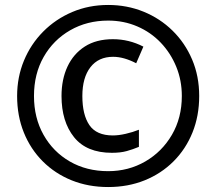

<svg xmlns="http://www.w3.org/2000/svg" viewBox="-20 -744 872 774"><path d="M416 10Q336 10 269 -17Q202 -44 152.5 -93.5Q103 -143 76 -210Q49 -277 49 -357Q49 -433 76.5 -499.5Q104 -566 154 -616.5Q204 -667 271 -695.5Q338 -724 416 -724Q492 -724 558.5 -697Q625 -670 675.5 -620.5Q726 -571 754.5 -504Q783 -437 783 -357Q783 -277 756 -210Q729 -143 679.5 -93.5Q630 -44 563 -17Q496 10 416 10ZM416 -54Q498 -54 565.5 -93Q633 -132 673 -200.5Q713 -269 713 -357Q713 -420 690.5 -475Q668 -530 628 -572Q588 -614 533.5 -637.5Q479 -661 416 -661Q331 -661 263 -622Q195 -583 156 -514.5Q117 -446 117 -357Q117 -269 155.5 -200.5Q194 -132 261.5 -93Q329 -54 416 -54ZM431 -128Q329 -128 278.5 -191Q228 -254 228 -357Q228 -424 252 -475.5Q276 -527 322 -556.5Q368 -586 435 -586Q500 -586 558 -556L529 -489Q479 -515 436 -515Q377 -515 344.5 -473Q312 -431 312 -357Q312 -281 340.5 -239.5Q369 -198 435 -198Q458 -198 486.5 -204.5Q515 -211 540 -221V-152Q516 -142 491 -135Q466 -128 431 -128Z"/></svg>

Font: Noto IKEA Simplified Chinese
Style: Bold
Weight: 700
Designer: Monotype Design Team
Foundry: Monotype Imaging Inc.
Version: Version 1.100